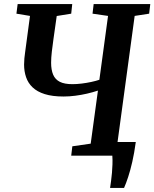

<svg xmlns="http://www.w3.org/2000/svg" viewBox="-20 -763 756 941"><path d="M519.5 158Q522 141.5 524.5 122.5Q527 103.5 528.8 83.5Q530.5 63.5 531.2 42.5Q532 21.5 530.5 0L485 -67H645.5Q638 -11.5 628.2 30.8Q618.5 73 608.2 104.2Q598 135.5 588 158ZM329 0 334.5 -46 424.5 -59 460 -319Q434.5 -310.5 406.2 -304Q378 -297.5 349 -293.8Q320 -290 291.5 -290Q236.5 -290 199.2 -301.8Q162 -313.5 139.8 -334.8Q117.5 -356 107.8 -384.8Q98 -413.5 98 -446.5Q98 -461.5 99.5 -477.2Q101 -493 103 -506L127 -685L60.5 -696L66.5 -743H334L329 -696L258 -684.5L242 -571.5Q237.5 -540 234 -509.8Q230.5 -479.5 230.5 -455.5Q230.5 -420.5 240.5 -397Q250.5 -373.5 273.2 -362Q296 -350.5 335 -350.5Q356 -350.5 380.5 -353.5Q405 -356.5 428 -361.5Q451 -366.5 467 -372L509.5 -685L433.5 -696L439 -743H716.5L711 -696L640 -685L555 -59L628 -46L623.5 0Z"/></svg>

Font: Merriweather 20pt SemiBold
Style: Italic
Weight: 600
Italic angle: -7.8°
Version: Version 2.101